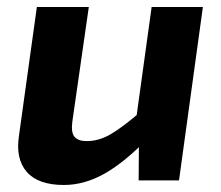

<svg xmlns="http://www.w3.org/2000/svg" viewBox="-20 -514 630 547"><path d="M233 -494 186 -167Q182 -136 192.5 -124Q203 -112 227 -112Q262 -112 296 -132Q330 -152 381 -196L403 -122Q337 -53 279 -20Q221 13 162 13Q89 13 56.5 -24Q24 -61 34 -127L85 -494ZM558 -494 490 0H375L376 -134L364 -147L412 -494Z"/></svg>

Font: Exo 2
Style: Bold Italic
Weight: 700
Italic angle: -8°
Designer: Natanael Gama
Foundry: Natanael Gama
Version: Version 2.010